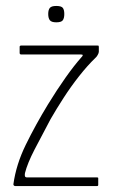

<svg xmlns="http://www.w3.org/2000/svg" viewBox="-20 -625 382 645"><path d="M25 -6Q34 -72 66.5 -138.5Q99 -205 141 -274Q171 -323 200 -364Q229 -405 253 -432Q258 -437 258 -439.5Q258 -442 252 -442H50Q49 -442 47.5 -443.5Q46 -445 46 -446V-468Q46 -470 47.5 -471Q49 -472 50 -472H307Q311 -472 311.5 -471Q312 -470 312 -466V-451Q312 -447 308 -440Q304 -433 300 -430Q274 -405 246 -369.5Q218 -334 193.5 -296Q169 -258 150 -225Q120 -169 96 -122.5Q72 -76 64 -44Q63 -40 63.5 -34.5Q64 -29 71 -29H306Q308 -29 309 -28.5Q310 -28 310 -26V-4Q310 -2 309 -1Q308 0 306 0H31Q29 0 27 -1.5Q25 -3 25 -6ZM196 -578Q196 -564 191 -557Q186 -550 169 -550Q153 -550 147.5 -557Q142 -564 142 -578Q142 -592 147.5 -598.5Q153 -605 169 -605Q186 -605 191 -598.5Q196 -592 196 -578Z"/></svg>

Font: Glory Thin Thin
Style: Regular
Weight: 250
Version: Version 1.011